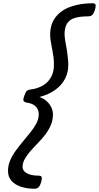

<svg xmlns="http://www.w3.org/2000/svg" viewBox="-20 -1080 606 1175"><path d="M546 -1060Q565 -1060 565.5 -1048Q566 -1036 561 -1020Q554 -998 545 -989Q536 -980 521 -980Q475 -980 442 -971.5Q409 -963 392 -938.5Q375 -914 375 -868Q376 -853 378 -837.5Q380 -822 383.5 -806Q387 -790 389.5 -772Q392 -754 394.5 -733.5Q397 -713 398 -688Q399 -640 379 -600Q359 -560 319.5 -531Q280 -502 221 -486Q247 -478 265.5 -461Q284 -444 294 -423Q304 -402 304 -380Q304 -344 290.5 -313Q277 -282 256 -255Q235 -228 211 -203.5Q187 -179 166 -155Q145 -131 131.5 -107Q118 -83 118 -57Q118 -35 144 -20Q170 -5 217 -5Q234 -5 235.5 5.5Q237 16 232 35Q225 57 216 66Q207 75 192 75Q146 75 109 63Q72 51 50.5 27Q29 3 29 -34Q29 -68 42.5 -99Q56 -130 77.5 -159.5Q99 -189 123 -217.5Q147 -246 168.5 -273Q190 -300 203.5 -326.5Q217 -353 217 -380Q217 -401 208 -416Q199 -431 183 -440Q167 -449 143 -452Q126 -456 123.5 -464.5Q121 -473 128 -492Q136 -515 143 -522.5Q150 -530 166 -532Q211 -538 243 -557Q275 -576 293 -609Q311 -642 310 -688Q310 -711 307.5 -729Q305 -747 302 -763.5Q299 -780 296 -796.5Q293 -813 290 -830.5Q287 -848 287 -868Q287 -933 321 -976Q355 -1019 414 -1039.5Q473 -1060 546 -1060Z"/></svg>

Font: Playwrite CZ
Style: Regular
Weight: 400
Designer: Veronika Burian, José Scaglione
Foundry: TypeTogether
Version: Version 1.002